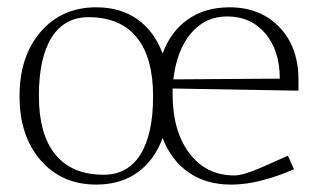

<svg xmlns="http://www.w3.org/2000/svg" viewBox="-20 -495 869 523"><path d="M452.1 -278.8 742.2 -280.8Q742.2 -356.9 702.9 -403.6Q663.6 -450.2 599.1 -450.2Q538.6 -450.2 500 -404.1Q461.4 -357.9 452.1 -278.8ZM450.2 -253.9V-237.8Q450.2 -138.2 495.8 -77.6Q541.5 -17.1 618.2 -17.1Q643.1 -17.1 694.8 -40L764.2 -70.8L780.8 -34.2Q780.3 -33.7 771.5 -30Q762.7 -26.4 757.1 -24.2Q751.5 -22 739.3 -17.6Q727.1 -13.2 717.5 -10.3Q708 -7.3 693.6 -3.7Q679.2 0 666.5 2.4Q653.8 4.9 638.7 6.3Q623.5 7.8 608.9 7.8Q541 7.8 493.4 -25.6Q445.8 -59.1 422.9 -119.1Q400.9 -58.6 354.7 -25.4Q308.6 7.8 242.2 7.8Q148.4 7.8 90.8 -58.3Q33.2 -124.5 33.2 -232.9Q33.2 -341.8 90.8 -408.4Q148.4 -475.1 242.2 -475.1Q308.6 -475.1 354.7 -442.1Q400.9 -409.2 422.9 -349.1Q444.8 -409.2 491.7 -442.1Q538.6 -475.1 605 -475.1Q689.5 -475.1 741.2 -420.9Q793 -366.7 793 -277.8V-248ZM262.2 -19Q327.6 -19 362.3 -74Q397 -128.9 397 -232.9Q397 -338.4 352.3 -393.3Q307.6 -448.2 221.2 -448.2Q155.8 -448.2 120.8 -393.1Q85.9 -337.9 85.9 -233.9Q85.9 -128.9 130.9 -74Q175.8 -19 262.2 -19Z"/></svg>

Font: Resagokr
Style: Light
Weight: 300
Designer: gluk
Foundry: gluk
Version: Version 0.95